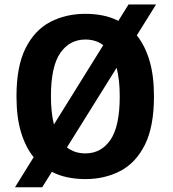

<svg xmlns="http://www.w3.org/2000/svg" viewBox="-20 -766 750 833"><path d="M350.5 11Q310.5 11 273.8 3.5Q237 -4 205 -20.5L163 46.5H45L126 -84Q91 -127 71.2 -192.2Q51.5 -257.5 51.5 -348Q51.5 -478.5 91 -557Q130.5 -635.5 198.2 -670.8Q266 -706 350.5 -706Q390 -706 426 -698.8Q462 -691.5 493.5 -675.5L537.5 -746.5H657L573.5 -612.5Q608.5 -569.5 628.2 -504.2Q648 -439 648 -348Q648 -217 608.8 -138.2Q569.5 -59.5 502 -24.2Q434.5 11 350.5 11ZM201 -348Q201 -277 214 -226L428 -570Q396 -594.5 350.5 -594.5Q282 -594.5 241.5 -536Q201 -477.5 201 -348ZM350.5 -100.5Q418.5 -100.5 459 -159Q499.5 -217.5 499.5 -348Q499.5 -420 486 -472L270.5 -126.5Q303.5 -100.5 350.5 -100.5Z"/></svg>

Font: League Mono SemiBold
Style: Regular
Weight: 600
Width: 6
Designer: Tyler Finck
Foundry: The League of Moveable Type / Tyler Finck
Version: Version 2.300;RELEASE